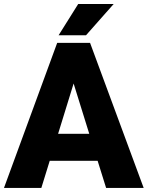

<svg xmlns="http://www.w3.org/2000/svg" viewBox="-21 -921 725 941"><path d="M457.5 -132.8H222.7L181.6 0H-1.5L259.3 -710.9H420.4L683.1 0H499ZM263.7 -265.1H416.5L339.8 -511.7ZM362.3 -901.4H536.1L400.4 -748H266.1Z"/></svg>

Font: TypoPRO Roboto
Style: Regular
Weight: 900
Designer: Google
Version: Version 2.136; 2016